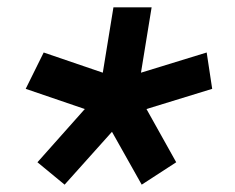

<svg xmlns="http://www.w3.org/2000/svg" viewBox="-20 -570 640 523"><path d="M364 -372 393 -550H289L260 -372L99 -427L50 -328L211 -273L82 -128L156 -67L285 -211L366 -67L460 -128L379 -273L558 -328L543 -427Z"/></svg>

Font: CommitMono
Style: Bold Italic
Weight: 700
Monospace: yes
Designer: Eigil Nikolajsen
Foundry: Eigil Nikolajsen
Version: Version 1.143